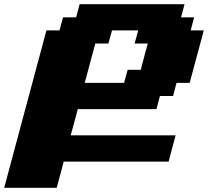

<svg xmlns="http://www.w3.org/2000/svg" viewBox="-20 -895 991 915"><path d="M0 0H250Q255.9 -21 267.1 -62.5Q278.3 -104 283.7 -125H783.7Q789.1 -145.5 800 -187.3Q811 -229 816.9 -250H316.9Q322.8 -270.5 334 -312.3Q345.2 -354 350.6 -375H725.6L742.2 -437.5H804.7L821.3 -500H883.8Q895 -541.5 917.5 -625Q939.9 -708.5 951.2 -750H888.7L905.3 -812.5H842.8L859.4 -875H359.4L342.8 -812.5H280.3L263.7 -750H201.2ZM571.3 -500H383.8L434.1 -687.5H496.6L513.7 -750H638.7L621.6 -687.5H684.1Q678.2 -667 667.2 -625.2Q656.2 -583.5 650.9 -562.5H588.4Z"/></svg>

Font: Faithful 32x
Style: BoldOblique
Weight: 400
Foundry: Faithful Resource Pack
Version: Version 1.0; January 27, 2023